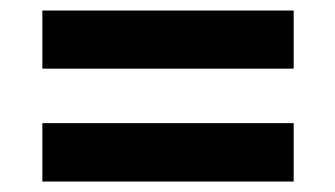

<svg xmlns="http://www.w3.org/2000/svg" viewBox="-20 -496 634 363"><path d="M535.2 -476.1V-366.2H60.1V-476.1ZM60.1 -152.8V-263.2H535.2V-152.8Z"/></svg>

Font: Human Sans
Style: Bold
Weight: 700
Designer: Tim Radville
Foundry: Continuum
Version: Version 1.000;FEAKit 1.0